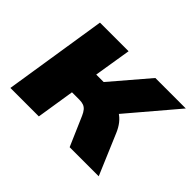

<svg xmlns="http://www.w3.org/2000/svg" viewBox="-108 -686 873 873"><g transform="rotate(45 328.5 -249.0)"><path d="M27 0 105 -498H289L260 -319H308L461 -498H657L437 -239L409 -284Q434 -281 453.5 -269Q473 -257 487.5 -238.5Q502 -220 512 -196L595 0H408L347 -141Q340 -157 332 -166.5Q324 -176 313 -180Q302 -184 287 -184H239L210 0Z"/></g></svg>

Font: Nunito Sans 10pt Black
Style: Italic
Weight: 900
Italic angle: -9°
Designer: Vernon Adams
Foundry: Vernon Adams
Version: Version 3.101;gftools[0.9.27]